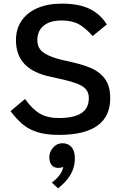

<svg xmlns="http://www.w3.org/2000/svg" viewBox="-20 -732 669 1059"><path d="M38 -119 118 -186Q159 -129 200.5 -105Q242 -81 304 -81Q388 -81 429 -108Q470 -135 470 -191Q470 -222 452.5 -241.5Q435 -261 391.5 -275.5Q348 -290 262 -308Q164 -328 116 -378Q68 -428 68 -511Q68 -572 99 -617.5Q130 -663 187 -687.5Q244 -712 321 -712Q415 -712 474.5 -683Q534 -654 569 -597L491 -533Q452 -578 414.5 -598.5Q377 -619 320 -619Q256 -619 221 -590.5Q186 -562 186 -510Q186 -463 225 -438.5Q264 -414 333 -399Q422 -381 475 -359.5Q528 -338 558 -298Q588 -258 588 -191Q588 12 305 12Q236 12 188.5 -2.5Q141 -17 107 -45Q73 -73 38 -119ZM393 141Q393 191 369 231.5Q345 272 300 307L266 275Q321 234 329 188Q318 194 301 194Q278 194 265 178.5Q252 163 252 135Q252 106 273 82Q294 58 324 58Q357 58 375 80Q393 102 393 141Z"/></svg>

Font: KoHo SemiBold
Style: Regular
Weight: 600
Designer: Cadson Demak & Katatrad Team
Foundry: Cadson Demak Co.,Ltd.
Version: Version 1.000; ttfautohint (v1.6)